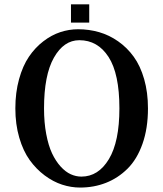

<svg xmlns="http://www.w3.org/2000/svg" viewBox="-20 -843 741 873"><path d="M49.8 0ZM344.2 9.8Q303.2 9.8 262.5 -3.4Q221.7 -16.6 183.1 -45.4Q144.5 -74.2 115 -115.2Q85.4 -156.2 67.6 -217Q49.8 -277.8 49.8 -350.1Q49.8 -422.4 66.7 -483.2Q83.5 -543.9 111.6 -585.2Q139.6 -626.5 176.8 -655Q213.9 -683.6 253.9 -696.8Q293.9 -710 335 -710Q384.8 -710 430.7 -696.8Q476.6 -683.6 517.3 -655Q558.1 -626.5 588.1 -585Q618.2 -543.5 635.5 -483.2Q652.8 -422.9 652.8 -350.1Q652.8 -259.3 627.9 -189Q603 -118.7 559.8 -75.9Q516.6 -33.2 461.9 -11.7Q407.2 9.8 344.2 9.8ZM340.8 -660.2Q270 -660.2 225.1 -580.8Q180.2 -501.5 180.2 -350.1Q180.2 -286.1 190.2 -233.4Q200.2 -180.7 216.8 -145.5Q233.4 -110.4 255.6 -85.9Q277.8 -61.5 301.5 -50.8Q325.2 -40 350.1 -40Q427.2 -40 475.1 -119.4Q522.9 -198.7 522.9 -350.1Q522.9 -507.8 473.6 -584Q424.3 -660.2 340.8 -660.2ZM302.7 -823.2H385.7V-740.2H302.7Z"/></svg>

Font: Pfennig
Style: Bold
Weight: 700
Version: Version 20120410 ; ttfautohint (v0.8)